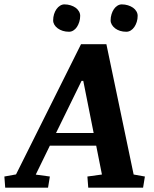

<svg xmlns="http://www.w3.org/2000/svg" viewBox="-65 -864 708 884"><path d="M156.2 0H-41L-44.9 -51.3L8.8 -61L308.1 -660.6H424.8L550.3 -60.5L602.1 -51.3L593.8 0H341.3L337.4 -51.3L404.3 -60.5L377.9 -193.4H164.6L99.6 -60.1L164.6 -51.3ZM310.5 -491.7 192.9 -251.5H366.2L318.4 -491.7ZM179.7 -770Q179.7 -785.2 183.8 -798.6Q188 -812 195.1 -822Q202.1 -832 211.7 -837.9Q221.2 -843.8 231.4 -843.8Q246.6 -843.8 260 -839.6Q273.4 -835.4 283.2 -828.4Q293 -821.3 298.6 -811.5Q304.2 -801.8 304.2 -791Q304.2 -776.4 300 -763.2Q295.9 -750 289.1 -739.7Q282.2 -729.5 272.7 -723.6Q263.2 -717.8 252.9 -717.8Q237.3 -717.8 224.1 -721.9Q210.9 -726.1 200.9 -733.4Q190.9 -740.7 185.3 -750.2Q179.7 -759.8 179.7 -770ZM444.3 -770Q444.3 -785.2 448.5 -798.6Q452.6 -812 459.5 -822Q466.3 -832 475.8 -837.9Q485.4 -843.8 495.6 -843.8Q510.7 -843.8 524.2 -839.6Q537.6 -835.4 547.6 -828.4Q557.6 -821.3 563.2 -811.5Q568.8 -801.8 568.8 -791Q568.8 -776.4 564.7 -763.2Q560.5 -750 553.5 -739.7Q546.4 -729.5 536.9 -723.6Q527.3 -717.8 516.6 -717.8Q501 -717.8 487.8 -721.9Q474.6 -726.1 465.1 -733.4Q455.6 -740.7 450 -750.2Q444.3 -759.8 444.3 -770Z"/></svg>

Font: Noticia Text
Style: Bold Italic
Weight: 700
Italic angle: -8°
Designer: JM Sole
Foundry: JM Sole
Version: Version 1.003